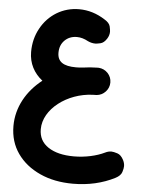

<svg xmlns="http://www.w3.org/2000/svg" viewBox="-62 -658 772 1043"><g transform="rotate(5 324.5 -136.5)"><path d="M26.4 52.7C26.4 109.9 41.5 159.7 71.3 202.1C101.1 244.6 142.6 277.8 195.3 301.8C247.6 325.7 307.6 337.4 375 337.4C459.5 337.4 535.6 319.8 603.5 285.2C621.6 275.9 633.3 264.2 637.7 250.5C642.1 236.8 644 226.1 644 218.3C644 207 641.1 196.3 635.7 185.5C626.5 167.5 615.2 156.2 601.6 151.9C587.4 147.5 576.7 145 568.8 145C557.6 145 546.4 147.9 535.6 153.3C490.7 175.3 428.7 189 367.7 189C308.6 189 262.2 177.7 227.5 154.8C192.9 131.8 175.8 99.6 175.8 57.1C175.8 -52.7 302.2 -147.9 440.9 -153.3C444.3 -153.8 451.2 -153.8 461.4 -153.8C480.5 -155.3 497.1 -163.6 510.3 -177.7C523.4 -191.9 530.3 -209 530.3 -228C530.3 -247.6 523.4 -264.6 510.3 -278.8C496.6 -293 480 -300.8 460.9 -302.2H451.7C425.8 -301.8 399.9 -299.8 374 -295.9C359.9 -294.4 347.2 -293.9 336.9 -293.9C268.6 -293.9 235.4 -315.4 235.4 -364.7C235.4 -392.6 244.1 -415 261.7 -432.6C279.3 -449.7 301.3 -458.5 328.1 -458.5C348.6 -458.5 369.1 -452.6 390.1 -440.9C403.8 -434.6 417 -431.6 430.2 -431.6C436.5 -431.6 445.8 -433.1 458.5 -436C471.2 -439 482.4 -448.2 492.7 -464.4C500.5 -476.6 504.4 -489.3 504.4 -502.9C504.4 -508.8 502.9 -518.6 500 -531.7C496.6 -544.9 486.3 -556.2 469.2 -566.4C424.8 -595.2 377.4 -609.9 327.1 -609.9C282.7 -609.9 242.2 -598.6 205.6 -576.7C168.9 -554.2 140.1 -523.9 119.1 -485.4C97.7 -446.8 86.9 -403.8 86.9 -356C86.9 -293.9 114.7 -242.2 161.6 -205.6C79.1 -141.1 26.4 -50.3 26.4 52.7Z"/></g></svg>

Font: Mikhak ExtraBold
Style: Regular
Weight: 800
Designer: Amin Abedi
Version: Version 3.2